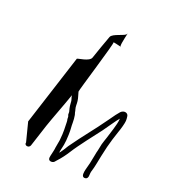

<svg xmlns="http://www.w3.org/2000/svg" viewBox="-161 -728 758 836"><g transform="rotate(30 218.0 -309.5)"><path d="M98 -428 51 -86 89 -2C88 5 93 10 100 10C107 10 113 5 114 -2C119 -38 124 -73 129 -109C134 -143 153 -240 157 -268C158 -273 159 -278 159 -280C162 -268 169 -264 172 -246C176 -229 180 -222 185 -211L187 -200C188 -196 191 -194 192 -190L194 -180C196 -177 197 -172 198 -168C203 -141 208 -128 211 -84V-45C212 -38 211 -25 210 -5C209 9 213 16 223 16C229 16 235 13 238 9L244 -1C257 -21 267 -41 276 -63C292 -103 334 -181 351 -214C358 -227 383 -285 391 -296C393 -283 391 -258 389 -243L383 -196C382 -186 379 -174 378 -160L377 -128C376 -120 376 -112 376 -106L375 -64C375 -43 362 12 390 4C397 2 401 -5 399 -16C398 -22 397 -30 399 -44C401 -58 401 -81 402 -115C403 -149 405 -176 408 -200L414 -243C415 -249 417 -260 418 -274C420 -299 419 -304 414 -320C410 -336 389 -337 378 -321C372 -312 363 -294 350 -266C318 -198 292 -156 256 -80C250 -64 244 -50 237 -36C235 -38 236 -47 236 -52C236 -57 237 -64 237 -76C237 -88 236 -103 233 -123C229 -152 225 -158 222 -178C220 -191 217 -200 213 -212L208 -222C207 -226 205 -230 203 -234C197 -245 197 -258 193 -270C189 -284 181 -296 176 -308C174 -314 206 -568 201 -570C197 -571 227 -570 236 -569C230 -579 237 -649 234 -632C232 -618 178 -602 174 -581C170 -560 158 -489 155 -467C152 -445 99 -432 98 -428ZM236 -569C238 -569 240 -568 239 -568C238 -567 237 -568 236 -569Z"/></g></svg>

Font: FailCity
Style: OBL
Weight: 400
Version: Version 1